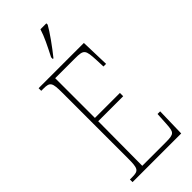

<svg xmlns="http://www.w3.org/2000/svg" viewBox="-292 -982 1032 1032"><g transform="rotate(-45 224.5 -465.5)"><path d="M201 -784V-771H206C244 -818 293 -886 312 -921V-931H267C253 -886 231 -843 201 -784ZM36 0H406L410 -164H390L386 -94C382 -33 379 -25 314 -25H135L137 -362H327V-387H137V-689H287C355 -689 359 -682 363 -600L365 -550H385L380 -714H36V-694H53C103 -694 109 -683 109 -606V-108C109 -31 103 -20 53 -20H36Z"/></g></svg>

Font: Noto Serif ExtraCondensed Thin
Style: Regular
Weight: 100
Width: 2
Designer: Monotype Design Team
Foundry: Monotype Imaging Inc.
Version: Version 2.013